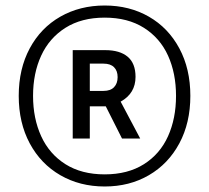

<svg xmlns="http://www.w3.org/2000/svg" viewBox="-20 -713 760 697"><path d="M48 -365Q48 -463 88 -537.5Q128 -612 199 -652.5Q270 -693 360 -693Q450 -693 520.5 -652.5Q591 -612 631 -537.5Q671 -463 671 -365Q671 -267 631 -192.5Q591 -118 520.5 -77Q450 -36 360 -36Q270 -36 199 -77Q128 -118 88 -192.5Q48 -267 48 -365ZM619 -365Q619 -447 590 -511Q561 -575 502.5 -612Q444 -649 360 -649Q276 -649 217.5 -612Q159 -575 129.5 -511Q100 -447 100 -365Q100 -283 129.5 -218.5Q159 -154 217.5 -117Q276 -80 360 -80Q444 -80 502.5 -117Q561 -154 590 -218.5Q619 -283 619 -365ZM244 -531H362Q415 -531 443.5 -507Q472 -483 472 -434Q472 -374 418 -344L489 -210H423L364 -327H306V-210H244ZM356 -383Q381 -383 394 -396.5Q407 -410 407 -433Q407 -456 394 -469Q381 -482 356 -482H306V-383Z"/></svg>

Font: Cabin
Style: Regular
Weight: 400
Designer: Pablo Impallari
Foundry: Pablo Impallari. http://www.impallari.com Igino Marini. http://www.ikern.com
Version: Version 2.200